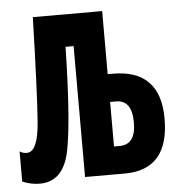

<svg xmlns="http://www.w3.org/2000/svg" viewBox="-45 -588 590 640"><g transform="rotate(-5 250.0 -268.5)"><path d="M63 9Q143 9 163 -92.5Q183 -194 188 -438H215V0H348Q496 0 496 -171Q496 -335 337 -335H320V-546H88Q81 -297 73.5 -197Q66 -97 29 -97Q15 -97 5 -104V-3Q34 9 63 9ZM320 -242H340Q393 -242 393 -167Q393 -93 339 -93H320Z"/></g></svg>

Font: Noto Sans Mono UI Condensed
Style: Bold
Weight: 700
Width: 3
Designer: Monotype Design team
Foundry: Monotype Imaging Inc.
Version: 1.000